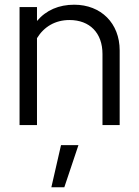

<svg xmlns="http://www.w3.org/2000/svg" viewBox="-20 -531 589 815"><path d="M63 0H137V-369C167 -418 215 -446 275 -446C361 -446 415 -391 415 -302V0H488V-317C488 -432 409 -511 295 -511C230 -511 176 -488 137 -442V-501H63ZM198 264H253L313 85H239Z"/></svg>

Font: Red Hat Display
Style: Regular
Weight: 400
Designer: Pentagram, MCKL
Foundry: Pentagram, MCKL
Version: Version 1.023